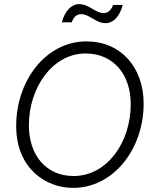

<svg xmlns="http://www.w3.org/2000/svg" viewBox="-20 -910 747 937"><path d="M336 7C535 7 681 -184 681 -404C681 -582 569 -708 402 -708C205 -708 59 -518 59 -295C59 -86 206 7 336 7ZM339 -51C207 -51 121 -150 121 -299C121 -482 236 -649 398 -649C530 -649 618 -551 618 -401C618 -216 503 -51 339 -51ZM282 -801H330C338 -826 354 -841 376 -841C396 -841 413 -831 433 -819C459 -803 475 -797 496 -797C533 -797 565 -831 579 -886H532C523 -860 506 -846 486 -846C466 -846 450 -856 429 -868C404 -883 386 -890 366 -890C329 -890 296 -856 282 -801Z"/></svg>

Font: Fixel Text 20240404 Light
Style: Italic
Weight: 300
Width: 4
Italic angle: -10°
Designer: AlfaBravo + MacPaw
Foundry: Kyrylo Tkachov, Marchela Mozhyna, Serhii Makarenko, Maria Weinstein, Zakhar Kryvoshyya
Version: Version 1.211;Glyphs 3.2 (3225)